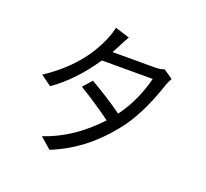

<svg xmlns="http://www.w3.org/2000/svg" viewBox="-142 -982 1285 1200"><g transform="rotate(20 500.0 -381.5)"><path d="M868 -629Q851 -598 845 -578Q771 -355 667 -229Q515 -38 302 48L229 -16Q417 -78 575 -247Q488 -312 358 -392L410 -451Q539 -376 628 -311Q718 -433 757 -589H419Q308 -424 170 -327L99 -378Q326 -528 411 -742Q423 -770 432 -811L528 -781Q506 -743 492 -714Q475 -680 464 -661H742Q784 -661 807 -671Z"/></g></svg>

Font: Source Han Sans K Regular
Style: Regular
Weight: 400
Designer: Ryoko NISHIZUKA  (kana & ideographs); Paul D. Hunt (Latin, Greek & Cyrillic); Wenlong ZHANG  (bopomofo); Sandoll Communi
Foundry: Adobe Systems Incorporated
Version: Version 1.00 July 18, 2014, initial release